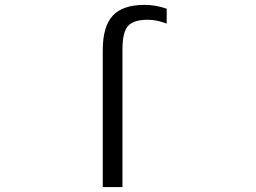

<svg xmlns="http://www.w3.org/2000/svg" viewBox="-20 -760 1040 780"><path d="M477.5 -559.6V0H397.5V-556.6Q397.5 -652.3 438 -696.3Q478.5 -740.2 567.4 -740.2Q612.3 -740.2 657.2 -724.6V-664.1Q617.2 -679.7 580.1 -679.7Q522.5 -679.7 500 -654.3Q477.5 -628.9 477.5 -559.6Z"/></svg>

Font: GenEi Gothic M SemiLight
Style: Regular
Weight: 350
Designer: o_tamon (Modified); [Source Han Sans]
Ryoko NISHIZUKA  (kana & ideographs); Paul D. Hunt (Latin, Greek & Cyrillic); Wenl
Version: Version 1.1a;Original Version 1.004